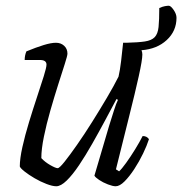

<svg xmlns="http://www.w3.org/2000/svg" viewBox="-20 -649 635 669"><path d="M176 0Q163 0 142 -8Q121 -16 100.5 -28Q80 -40 65.5 -51.5Q51 -63 49 -69Q49 -96 58 -136.5Q67 -177 81 -223Q95 -269 109 -311Q123 -353 132.5 -383.5Q142 -414 142 -424Q142 -440 119 -440H66Q66 -456 72 -470Q106 -484 132 -492Q158 -500 175 -500Q192 -500 203.5 -489.5Q215 -479 215 -462Q215 -455 205.5 -425.5Q196 -396 182.5 -353.5Q169 -311 155.5 -264Q142 -217 133 -173Q124 -129 124 -98Q137 -84 155.5 -73.5Q174 -63 181 -63Q187 -63 205 -85.5Q223 -108 248.5 -144.5Q274 -181 301 -224Q328 -267 352.5 -308.5Q377 -350 393 -382Q398 -403 402 -436.5Q406 -470 409 -500Q415 -500 420 -500Q461 -501 484.5 -504.5Q508 -508 519 -519.5Q530 -531 532.5 -555Q535 -579 535 -621Q546 -626 554.5 -627.5Q563 -629 568 -629Q575 -629 585 -614.5Q595 -600 595 -587Q595 -541 561 -509.5Q527 -478 473 -474Q476 -467 476 -459Q476 -440 463.5 -383.5Q451 -327 430 -243.5Q409 -160 384 -59L395 -52Q404 -60 419.5 -81.5Q435 -103 451 -129Q467 -155 477 -175Q492 -175 499 -164Q492 -142 478.5 -114Q465 -86 448 -60Q431 -34 414 -17Q397 0 383 0Q373 0 356 -6.5Q339 -13 325.5 -22Q312 -31 309 -37L360 -210Q370 -242 377.5 -265.5Q385 -289 391 -301L386 -304Q368 -270 346 -229Q324 -188 301 -147.5Q278 -107 255.5 -73.5Q233 -40 212.5 -20Q192 0 176 0Z"/></svg>

Font: Texturina Thin
Style: Italic
Weight: 100
Italic angle: -11°
Designer: Guillermo Torres Carreño
Foundry: Omnibus-Type
Version: Version 1.002; ttfautohint (v1.8.3)